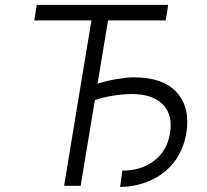

<svg xmlns="http://www.w3.org/2000/svg" viewBox="-20 -747 834 772"><path d="M656.2 -727.3 646.3 -665.1H414.4L372.2 -410.5Q412.6 -423.3 451.7 -429.5Q490.8 -435.7 518.5 -436.1Q637.4 -435.7 691.6 -374.6Q745.7 -313.6 729 -212Q717.3 -142 679 -93.9Q640.6 -45.8 584.5 -21Q528.4 3.9 463.1 4.6L471.9 -61.1Q547.9 -60.7 600.1 -100.9Q652.3 -141 663.7 -211.6Q675.4 -285.5 634.6 -327.1Q593.8 -368.6 510.3 -369Q473.4 -368.6 434.7 -362.4Q396 -356.2 361.5 -344.5L304.3 0H237.6L347.7 -665.1H117.9L127.8 -727.3Z"/></svg>

Font: Inter Light  BETA
Style: Italic
Weight: 300
Italic angle: 9.39999°
Designer: Rasmus Andersson
Foundry: rsms
Version: Version 3.011;git-f93a4a705